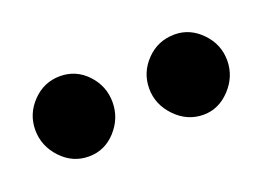

<svg xmlns="http://www.w3.org/2000/svg" viewBox="-36 -747 323 236"><g transform="rotate(-20 125.5 -629.5)"><path d="M101 -630Q101 -609 86.5 -593Q72 -577 51 -577Q30 -577 15 -593Q0 -609 0 -630Q0 -651 15 -666.5Q30 -682 51 -682Q72 -682 86.5 -666.5Q101 -651 101 -630ZM251 -630Q251 -609 236 -593Q221 -577 201 -577Q180 -577 164.5 -593Q149 -609 149 -630Q149 -651 164 -666.5Q179 -682 201 -682Q221 -682 236 -666.5Q251 -651 251 -630Z"/></g></svg>

Font: Dosis
Style: Regular
Weight: 400
Designer: Edgar Tolentino, Pablo Impallari, Igino Marini
Foundry: Edgar Tolentino, Pablo Impallari, Igino Marini
Version: Version 1.007;Glyphs 3.1.1 (3134)